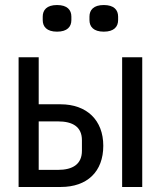

<svg xmlns="http://www.w3.org/2000/svg" viewBox="-20 -744 640 764"><path d="M54 0H222C327 0 391 -61 391 -164C391 -266 325 -329 221 -329H134V-516H54ZM134 -68V-261H210C270 -261 306 -239 306 -186V-144C306 -91 270 -68 210 -68ZM466 0H546V-516H466ZM207 -618C248 -618 264 -638 264 -664V-678C264 -704 248 -724 207 -724C166 -724 150 -704 150 -678V-664C150 -638 166 -618 207 -618ZM393 -618C434 -618 450 -638 450 -664V-678C450 -704 434 -724 393 -724C352 -724 336 -704 336 -678V-664C336 -638 352 -618 393 -618Z"/></svg>

Font: IBM Plex Mono
Style: Regular
Weight: 400
Monospace: yes
Designer: Mike Abbink, Paul van der Laan, Pieter van Rosmalen
Foundry: Bold Monday
Version: Version 2.004